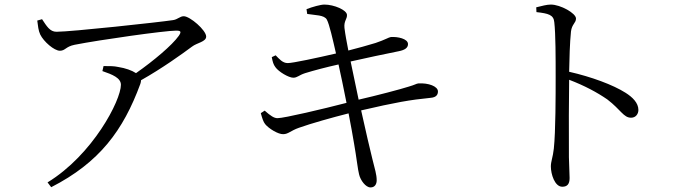

<svg xmlns="http://www.w3.org/2000/svg" viewBox="-20 -778 3040 840"><path d="M143 -688C146 -665 148 -644 156 -627C171 -596 217 -556 242 -556C266 -556 267 -574 306 -582C418 -604 702 -644 750 -644C771 -644 775 -640 762 -621C733 -580 652 -512 575 -458C557 -470 529 -480 497 -485C479 -489 462 -489 433 -489L428 -467C472 -452 509 -437 509 -407C509 -339 386 -101 188 20L204 41C415 -67 519 -207 594 -411C596 -417 597 -422 597 -427C688 -478 777 -542 820 -574C842 -591 882 -595 882 -618C882 -646 811 -707 784 -707C767 -707 758 -693 737 -690C679 -681 291 -639 227 -639C198 -639 184 -664 164 -694Z M1324 -717C1359 -711 1399 -713 1410 -692C1421 -672 1436 -605 1450 -544C1368 -525 1261 -502 1239 -502C1216 -502 1202 -520 1186 -536L1169 -528C1173 -507 1176 -496 1185 -484C1199 -464 1243 -438 1263 -438C1281 -438 1287 -449 1315 -458C1354 -470 1407 -484 1461 -496C1470 -457 1483 -393 1496 -328C1396 -302 1223 -261 1194 -261C1179 -261 1164 -271 1138 -294L1121 -283C1127 -261 1132 -245 1140 -235C1156 -215 1198 -190 1219 -191C1241 -191 1251 -206 1288 -219C1341 -238 1434 -264 1505 -282C1515 -232 1523 -185 1529 -150C1539 -94 1546 -32 1551 -15C1557 11 1580 42 1601 42C1621 42 1628 26 1628 11C1628 -15 1620 -38 1609 -83C1599 -122 1581 -201 1560 -295C1711 -330 1773 -341 1864 -350C1890 -352 1896 -365 1896 -378C1896 -400 1855 -416 1810 -413C1801 -412 1796 -407 1768 -399C1734 -388 1628 -360 1549 -342C1538 -395 1526 -452 1514 -509C1575 -523 1670 -543 1725 -554C1750 -559 1765 -568 1765 -585C1765 -609 1719 -618 1690 -616C1681 -615 1665 -604 1623 -590C1587 -579 1547 -568 1504 -557C1496 -599 1491 -624 1487 -656C1484 -687 1499 -694 1498 -713C1497 -734 1442 -758 1399 -758C1383 -758 1347 -748 1321 -738Z M2327 -725C2380 -719 2402 -713 2405 -681C2411 -631 2411 -522 2411 -442C2411 -366 2411 -202 2403 -128C2399 -90 2390 -72 2390 -50C2390 -16 2407 39 2440 39C2462 39 2472 27 2472 1C2472 -16 2470 -46 2469 -90C2468 -196 2469 -360 2470 -429C2538 -403 2592 -374 2637 -343C2697 -297 2708 -263 2741 -263C2762 -263 2773 -280 2773 -297C2773 -328 2747 -353 2717 -372C2662 -407 2567 -442 2470 -464C2471 -519 2473 -592 2478 -640C2482 -673 2500 -677 2500 -697C2500 -720 2432 -758 2390 -758C2371 -758 2352 -752 2326 -746Z"/></svg>

Font: Source Han Serif AKR9
Style: Regular
Weight: 400
Designer: Ryoko NISHIZUKA 西塚涼子 (kana & ideographs); Frank Grießhammer (Latin, Greek & Cyrillic); Sandoll Communications 산돌커뮤니케이션, 
Foundry: Adobe Systems Incorporated
Version: Version 1.005;hotconv 1.0.107;makeotfexe 2.5.65593